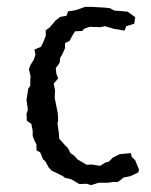

<svg xmlns="http://www.w3.org/2000/svg" viewBox="-20 -527 438 558"><path d="M245 11 231 7 211 8 197 0 187 -6 169 -10 163 -15 139 -27 130 -31 121 -41 112 -58 105 -64 97 -84 86 -90V-107L79 -121L75 -132V-147L71 -167L58 -176L57 -196L61 -208L57 -236L62 -269L68 -278V-296L69 -305L64 -326L69 -339L78 -353L83 -368L80 -383L99 -391L106 -405L113 -423V-439L124 -447L137 -462L141 -467L155 -478L173 -481L178 -494L198 -497L205 -499L227 -507H247L283 -505L300 -503L313 -496L331 -495L351 -493L373 -477L370 -458L347 -451L342 -438L312 -443L285 -451L272 -448L240 -449L224 -443L219 -437L198 -436L190 -423L182 -408L169 -402V-387L161 -369L155 -359L153 -344L142 -329L144 -312L149 -299L136 -284L140 -264L139 -242L146 -208L148 -197L149 -176L147 -169L151 -141L152 -124L168 -106L177 -97L185 -82L196 -74L206 -63L210 -61L232 -48L246 -49L271 -45L285 -54L296 -57L308 -69L328 -79L360 -82L363 -71L373 -61L384 -34L382 -26L359 -15L339 -11L332 -5L322 2H308L294 4H267Z"/></svg>

Font: Winky Rough Light
Style: Regular
Weight: 300
Designer: Simon Atzbach
Foundry: typofactur
Version: Version 1.206; ttfautohint (v1.8.4.7-5d5b)